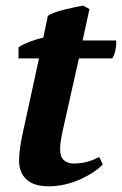

<svg xmlns="http://www.w3.org/2000/svg" viewBox="-20 -642 428 674"><path d="M45 -476Q64 -488 87 -496.5Q110 -505 132 -510L148 -586Q155 -592 170 -597.5Q185 -603 203 -607.5Q221 -612 239.5 -616Q258 -620 273 -622L294 -610L270 -500H387Q388 -496 388 -490Q388 -481 385 -465Q382 -449 374 -437H257L199 -178Q195 -159 193 -144.5Q191 -130 191 -118Q191 -92 204 -80Q217 -68 239 -68Q264 -68 286 -74Q308 -80 328 -91L341 -65Q329 -52 309 -38.5Q289 -25 264 -13.5Q239 -2 210 5Q181 12 151 12Q99 12 73 -12Q47 -36 47 -78Q47 -101 51 -127Q55 -153 59 -171L117 -437H45Z"/></svg>

Font: PTSerif
Style: Bold Italic
Weight: 700
Italic angle: -12°
Designer: A.Korolkova, O.Umpeleva, V.Yefimov
Foundry: ParaType Ltd
Version: Version 1.000W OFL; ttfautohint (v1.2) -l 8 -r 50 -G 200 -x 